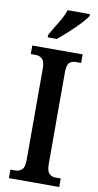

<svg xmlns="http://www.w3.org/2000/svg" viewBox="-102 -975 521 1018"><g transform="rotate(10 159.0 -465.5)"><path d="M24 0V-46H52Q71 -46 85.5 -59Q100 -72 100 -110V-602Q100 -642 85.5 -655Q71 -668 52 -668H24V-714H295V-668H266Q244 -668 231.5 -655Q219 -642 219 -601V-111Q219 -73 232.5 -59.5Q246 -46 266 -46H295V0ZM97 -784Q117 -820 141 -858.5Q165 -897 176 -931H296V-921Q286 -904 260 -876.5Q234 -849 203 -820.5Q172 -792 146 -771H97Z"/></g></svg>

Font: Noto Serif Myanmar ExtraCondensed SemiBold
Style: Regular
Weight: 600
Width: 2
Designer: Ben Mitchell and the Monotype Design Team
Foundry: Monotype Imaging Inc.
Version: Version 2.106; ttfautohint (v1.8.4.7-5d5b)